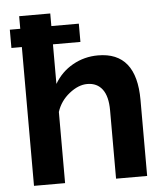

<svg xmlns="http://www.w3.org/2000/svg" viewBox="-52 -777 709 823"><g transform="rotate(-5 302.0 -365.0)"><path d="M382.8 -533.2Q547.9 -533.2 547.9 -327.1V0H414.1V-293.9Q414.1 -354.5 391.1 -384.8Q368.2 -415 326.2 -415Q288.1 -415 248.8 -383.8Q209.5 -352.5 194.8 -306.2V0H61V-597.2H16.1V-675.8H61V-730H194.8V-675.8H313V-597.2H194.8V-426.8Q224.1 -477.1 273.9 -505.1Q323.7 -533.2 382.8 -533.2Z"/></g></svg>

Font: Rawline
Style: Bold
Weight: 700
Designer: Matt McInerney, Pablo Impallari, Rodrigo Fuenzalida
Foundry: Matt McInerney, Pablo Impallari, Rodrigo Fuenzalida
Version: Version 4.020;PS 004.020;hotconv 1.0.88;makeotf.lib2.5.64775